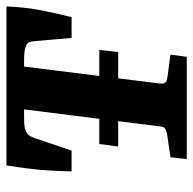

<svg xmlns="http://www.w3.org/2000/svg" viewBox="-22 -592 613 610"><g transform="rotate(-90 285.0 -286.5)"><path d="M133 -278H432L425 -218H125ZM85 0 91 -52 160 -62Q171 -64 179.5 -67.5Q188 -71 189 -86L243 -517H223Q210 -517 198 -516.5Q186 -516 175 -512Q165 -508 160.5 -501.5Q156 -495 152 -484L112 -366H46Q47 -407 49 -439.5Q51 -472 55 -503.5Q59 -535 65 -573H570Q568 -518 559 -469.5Q550 -421 536 -366H470L460 -482Q459 -495 456 -501.5Q453 -508 442 -512Q435 -515 423 -516Q411 -517 397 -517H379L325 -85Q324 -74 328 -68.5Q332 -63 348 -61L417 -52L410 0Z"/></g></svg>

Font: Yrsa
Style: Bold Italic
Weight: 700
Italic angle: -7.10001°
Version: Version 2.004